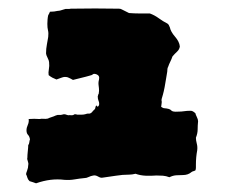

<svg xmlns="http://www.w3.org/2000/svg" viewBox="-20 -424 517 442"><path d="M436 -145Q435 -135 435 -126Q435 -117 431 -107Q431 -101 433 -93.5Q435 -86 434 -78Q431 -62 431 -45Q431 -42 431 -38.5Q431 -35 430 -32Q429 -31 425.5 -30Q422 -29 421 -28Q413 -21 401 -21Q394 -21 386 -20.5Q378 -20 370 -16Q362 -19 355 -19.5Q348 -20 340 -20Q328 -19 315.5 -19.5Q303 -20 292 -24Q284 -22 278 -22Q262 -22 247 -19.5Q232 -17 216 -15Q212 -14 206 -17.5Q200 -21 195 -20Q189 -19 184 -16.5Q179 -14 174 -14Q163 -13 151.5 -11Q140 -9 128 -10Q97 -14 63 -2Q60 -3 56 -4.5Q52 -6 48 -7Q44 -11 43 -15Q42 -19 40 -23Q40 -25 42.5 -31.5Q45 -38 45 -44Q46 -48 44 -53Q42 -58 43 -61Q43 -67 44 -76Q45 -85 45 -90Q47 -92 47.5 -96.5Q48 -101 49 -103Q48 -110 44.5 -113.5Q41 -117 41 -124Q41 -130 44 -136.5Q47 -143 46 -150Q59 -151 71 -150Q76 -151 80.5 -150.5Q85 -150 90 -151Q94 -153 99 -154.5Q104 -156 108 -158Q113 -160 116 -159.5Q119 -159 123 -160Q128 -162 132.5 -160Q137 -158 140 -159Q148 -158 150 -160Q152 -162 158 -160Q163 -160 167.5 -160Q172 -160 176 -161Q181 -163 184.5 -162.5Q188 -162 192 -166Q194 -169 196 -170.5Q198 -172 199 -174Q201 -184 203 -180Q205 -176 208 -182Q209 -187 207 -191.5Q205 -196 205 -202Q207 -210 207 -207.5Q207 -205 208 -215Q208 -221 207 -227.5Q206 -234 208 -241Q210 -250 202 -253Q196 -255 194 -253Q192 -251 187 -250Q183 -249 178 -247.5Q173 -246 168 -245Q163 -244 158 -242.5Q153 -241 148 -240Q145 -242 141.5 -243.5Q138 -245 136 -246Q129 -248 122.5 -245.5Q116 -243 110 -241Q105 -243 101 -245Q97 -247 92 -251Q91 -257 92.5 -264.5Q94 -272 93 -281Q93 -284 89.5 -291Q86 -298 86 -301Q86 -312 88 -322Q90 -332 91 -339Q92 -348 90.5 -354Q89 -360 89 -369Q89 -374 89.5 -379.5Q90 -385 91 -389Q92 -391 93 -392.5Q94 -394 95 -397Q100 -397 104.5 -397.5Q109 -398 113 -399Q116 -399 119.5 -400Q123 -401 126 -402Q131 -404 135 -403.5Q139 -403 143 -404Q199 -405 254 -404Q258 -404 261 -402Q263 -401 266 -399.5Q269 -398 273 -396Q273 -396 277 -394Q289 -393 301 -393Q313 -393 325 -393Q336 -389 345.5 -382Q355 -375 365 -370Q367 -369 368.5 -366.5Q370 -364 371 -361Q373 -351 383 -339.5Q393 -328 394 -317Q393 -310 387.5 -305Q382 -300 377 -294Q375 -288 372 -282Q369 -276 367 -270Q365 -267 365 -259Q364 -255 363.5 -250Q363 -245 362 -241Q361 -234 359 -223.5Q357 -213 355 -206Q351 -194 352 -192Q353 -190 351 -178Q356 -175 357 -175Q371 -174 374 -170Q377 -166 390 -167Q398 -167 404 -168Q410 -169 419 -169Q424 -169 430 -163Q430 -161 433 -155Q436 -149 436 -145Z"/></svg>

Font: Daruma Drop One
Style: Regular
Weight: 400
Designer: Maniackers Design
Version: Version 1.000